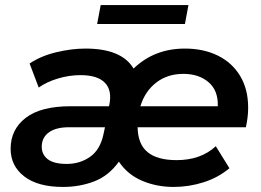

<svg xmlns="http://www.w3.org/2000/svg" viewBox="-20 -732 1032 759"><path d="M229 7Q130 7 76 -34.5Q22 -76 22 -144Q22 -220 81.5 -266Q141 -312 259 -312H411L412 -317Q424 -374 395 -404.5Q366 -435 298 -435Q253 -435 208.5 -421.5Q164 -408 133 -386L97 -481Q142 -511 202.5 -525.5Q263 -540 318 -540Q461 -540 508 -461Q590 -540 711 -540Q785 -540 841.5 -512Q898 -484 929.5 -431.5Q961 -379 961 -306Q961 -286 958.5 -266.5Q956 -247 952 -229H524Q525 -162 563.5 -130.5Q602 -99 678 -99Q774 -99 833 -154L887 -67Q843 -30 785 -11.5Q727 7 666 7Q599 7 541.5 -17.5Q484 -42 450 -93Q410 -37 352.5 -15Q295 7 229 7ZM535 -312H841Q843 -374 804.5 -407Q766 -440 705 -440Q642 -440 597.5 -405.5Q553 -371 535 -312ZM395 -229H253Q201 -229 173 -208.5Q145 -188 145 -152Q145 -121 169 -102.5Q193 -84 244 -84Q296 -84 336 -112Q376 -140 389 -201ZM364 -637 378 -712H725L711 -637Z"/></svg>

Font: Montserrat SemiBold
Style: Italic
Weight: 600
Italic angle: -11.3°
Designer: Julieta Ulanovsky
Foundry: Julieta Ulanovsky
Version: Version 9.000; ttfautohint (v1.8.4.7-5d5b)